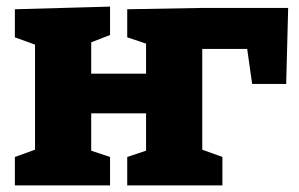

<svg xmlns="http://www.w3.org/2000/svg" viewBox="-20 -561 906 581"><path d="M592 -537H852L846 -307H743L728 -413H592V-108L653 -86V0H365V-86L422 -105V-218H256V-105L313 -86V0H25V-86L86 -108V-426L25 -448V-533L313 -541V-455L256 -433V-338H422V-429L365 -448V-533Z"/></svg>

Font: Bitter ExtraBold
Style: Regular
Weight: 800
Designer: Sol Matas, and Bitter project Authors
Foundry: Sol Matas
Version: Version 2.001